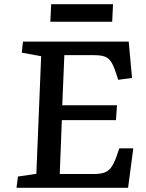

<svg xmlns="http://www.w3.org/2000/svg" viewBox="-20 -899 700 919"><path d="M177 -630 84 -647 90 -700H596L612 -526L546 -517L534 -553Q523 -587 511 -604.5Q499 -622 480.5 -628.5Q462 -635 430 -635H288L278 -395H540L535 -324H276L266 -66H427Q455 -66 475 -71.5Q495 -77 509.5 -94.5Q524 -112 537 -148L551 -189H618L593 0H59L66 -54L154 -67ZM225 -879H521L517 -795H221Z"/></svg>

Font: Literata 7pt Medium
Style: Italic
Weight: 500
Italic angle: -2°
Designer: Latin by Veronika Burian and Jose Scaglione. Greek by Irene Vlachou. Cyrillic by Vera Evstafieva
Foundry: TypeTogether
Version: Version 3.002